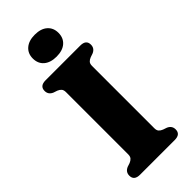

<svg xmlns="http://www.w3.org/2000/svg" viewBox="-286 -958 1006 1006"><g transform="rotate(-45 217.0 -454.5)"><path d="M314 -119.5Q314 -103.5 321.2 -95.2Q328.5 -87 341.5 -82L362 -75Q389 -63.5 389 -36Q389 0 346 0H89Q45.5 0 45.5 -36Q45.5 -63.5 72.5 -75L93.5 -82Q106 -87 113.2 -95.2Q120.5 -103.5 120.5 -119.5V-580.5Q120.5 -596.5 113.2 -604.8Q106 -613 93.5 -618L72.5 -625Q45.5 -636.5 45.5 -664Q45.5 -700 89 -700H346Q389 -700 389 -664Q389 -636.5 362 -625L341.5 -618Q328.5 -613 321.2 -604.8Q314 -596.5 314 -580.5ZM217.5 -746.5Q173 -746.5 147.5 -768.2Q122 -790 122 -828Q122 -865 147.5 -887Q173 -909 217.5 -909Q262.5 -909 287.5 -887Q312.5 -865 312.5 -828Q312.5 -790.5 287.5 -768.5Q262.5 -746.5 217.5 -746.5Z"/></g></svg>

Font: Fraunces 9pt Soft
Style: Bold
Weight: 700
Version: Version 1.000;[b76b70a41]